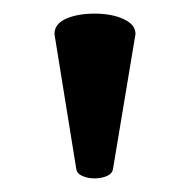

<svg xmlns="http://www.w3.org/2000/svg" viewBox="-20 -763 279 282"><path d="M60 -713Q60 -728 77 -735.5Q94 -743 119 -743Q144 -743 161.5 -735Q179 -727 179 -713L146 -515Q145 -508 137 -504.5Q129 -501 119 -501Q109 -501 101 -504.5Q93 -508 92 -515Z"/></svg>

Font: Marmelad
Style: Regular
Weight: 400
Designer: Manvel Shmavonyan
Foundry: Cyreal
Version: Version 1.110; ttfautohint (v1.8.4.7-5d5b)